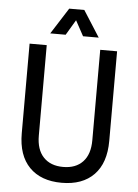

<svg xmlns="http://www.w3.org/2000/svg" viewBox="-59 -922 706 980"><g transform="rotate(5 293.5 -431.5)"><path d="M338 -742 295.4 -820.2 248.9 -742H169.9L255.4 -876.2H332.8L418.3 -742ZM517.8 -221.5Q517.8 -108.2 459.2 -47.8Q400.5 12.6 294.1 12.6Q187.7 12.6 128.6 -47.8Q69.5 -108.2 69.5 -221.5V-680.7H157.3V-217.2Q157.3 -145.5 193.5 -107.1Q229.8 -68.6 294.5 -68.6Q359.3 -68.6 395.3 -106.9Q431.4 -145.1 431.4 -217.2V-680.7H517.8Z"/></g></svg>

Font: Puralecka Narrow
Style: Regular
Weight: 400
Designer: Hector Gatti, Marcela Romero, Pablo Cosgaya and Nicolas Silva
Version: Version 1.004;PS 001.004;hotconv 1.0.70;makeotf.lib2.5.58329